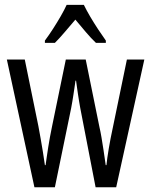

<svg xmlns="http://www.w3.org/2000/svg" viewBox="-20 -786 635 806"><path d="M381.3 0 316.9 -332.5Q314.5 -346.2 312 -360.8Q309.6 -375.5 307.4 -390.1Q305.2 -404.8 303.2 -419.2Q301.3 -433.6 299.3 -447.3H296.9Q294.9 -433.1 292.7 -418.2Q290.5 -403.3 288.3 -388.7Q286.1 -374 283.7 -359.9Q281.2 -345.7 278.8 -332.5L210.4 0H124.5L8.8 -536.1H84L141.1 -256.8Q146 -230.5 150.9 -202.9Q155.8 -175.3 160.2 -147.7Q164.6 -120.1 168.5 -92.8H171.4Q173.8 -109.9 176.5 -128.7Q179.2 -147.5 182.4 -167.7Q185.5 -188 189.5 -209.7Q193.4 -231.4 198.2 -253.9L256.3 -536.1H339.8L397.5 -252.4Q401.9 -233.9 406 -209.5Q410.2 -185.1 414.6 -155.8Q418.9 -126.5 423.8 -92.8H426.8Q428.2 -107.4 430.7 -124.5Q433.1 -141.6 436.5 -161.9Q439.9 -182.1 444.3 -205.1L512.7 -536.1H585.9L467.8 0ZM332 -765.6Q342.8 -743.2 358.6 -716.3Q374.5 -689.5 391.8 -663.1Q409.2 -636.7 424.3 -615.7V-606H382.8Q361.8 -626 340.3 -651.4Q318.8 -676.8 296.4 -703.6Q273.9 -677.2 251.2 -650.6Q228.5 -624 210.4 -606H168.5V-615.7Q186 -639.2 203.1 -665.8Q220.2 -692.4 235.1 -718.3Q250 -744.1 259.8 -765.6Z"/></svg>

Font: Open Sans Condensed
Style: Regular
Weight: 400
Width: 3
Designer: Monotype Design Team
Foundry: Monotype Imaging Inc.
Version: Version 3.000